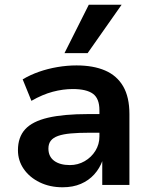

<svg xmlns="http://www.w3.org/2000/svg" viewBox="-20 -783 640 813"><path d="M245 10Q191 10 148 -11Q105 -32 80.5 -67.5Q56 -103 56 -147Q56 -202 86.5 -235.5Q117 -269 183 -284.5Q249 -300 354 -300H418V-221H359Q313 -221 280 -218Q247 -215 226 -207.5Q205 -200 195 -187Q185 -174 185 -154Q185 -120 209.5 -102Q234 -84 276 -84Q310 -84 338.5 -100.5Q367 -117 384 -144.5Q401 -172 401 -205V-316Q401 -366 373.5 -386Q346 -406 288 -406Q247 -406 203.5 -394.5Q160 -383 113 -356L76 -447Q108 -466 145 -479Q182 -492 223 -499Q264 -506 304 -506Q375 -506 425 -484.5Q475 -463 501.5 -417.5Q528 -372 528 -300V0H413V-103H414Q402 -70 379 -44.5Q356 -19 322.5 -4.5Q289 10 245 10ZM253 -558 356 -763H495L351 -558Z"/></svg>

Font: Nunito Sans 9pt
Style: Bold
Weight: 700
Version: Version 3.101;gftools[0.9.27]